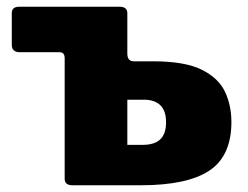

<svg xmlns="http://www.w3.org/2000/svg" viewBox="-20 -550 737 570"><path d="M195 0Q172 0 172 -19V-377Q172 -395 157 -395H39Q15 -395 15 -417V-511Q15 -530 37 -530H335Q358 -530 358 -511V-391Q358 -368 377 -368H434Q529 -368 579 -343Q629 -318 648 -277.5Q667 -237 667 -188Q667 -87 601.5 -43.5Q536 0 398 0ZM358 -120H404Q439 -120 456 -136.5Q473 -153 473 -187Q473 -221 456 -237.5Q439 -254 407 -254H358Z"/></svg>

Font: Libre Franklin Black
Style: Regular
Weight: 900
Designer: Pablo Impallari, Rodrigo Fuenzalida, Nhung Nguyen
Foundry: Impallari Type
Version: Version 3.000